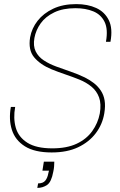

<svg xmlns="http://www.w3.org/2000/svg" viewBox="-20 -732 584 937"><path d="M232 12Q149 12 101.5 -18Q54 -48 38 -98.5Q22 -149 33 -210H54Q44 -155 57 -109Q70 -63 113.5 -35.5Q157 -8 235 -8Q306 -8 354 -30.5Q402 -53 430 -92Q458 -131 467 -178Q475 -225 463.5 -256.5Q452 -288 426.5 -309Q401 -330 367.5 -343.5Q334 -357 298.5 -369Q263 -381 231 -394Q176 -417 146.5 -452.5Q117 -488 127 -550Q135 -594 163.5 -630.5Q192 -667 239.5 -689.5Q287 -712 352 -712Q408 -712 449.5 -693Q491 -674 511 -633.5Q531 -593 519 -528H497Q508 -589 490.5 -625Q473 -661 435.5 -676.5Q398 -692 348 -692Q287 -692 244.5 -671.5Q202 -651 178.5 -618Q155 -585 148 -547Q141 -508 154 -481.5Q167 -455 193.5 -437.5Q220 -420 254 -407.5Q288 -395 324.5 -382.5Q361 -370 394 -354Q418 -342 438 -326.5Q458 -311 472 -290Q486 -269 490.5 -242Q495 -215 489 -179Q480 -125 447.5 -82Q415 -39 361.5 -13.5Q308 12 232 12ZM162 185 166 163Q190 163 201 149.5Q212 136 216 113L219 101H187L194 57H245Q245 67 244 80Q243 93 240 106Q231 156 210 170.5Q189 185 162 185Z"/></svg>

Font: DM Sans 12pt Thin
Style: Italic
Weight: 250
Italic angle: -10°
Version: Version 4.004;gftools[0.9.30]